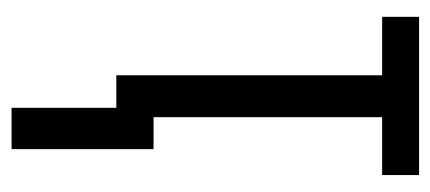

<svg xmlns="http://www.w3.org/2000/svg" viewBox="-231 -345 762 340"><g transform="rotate(90 150.0 -175.0)"><path d="M290 -536.1V-470.7H187.5V-65.9H244.1V185.5H170.9V0H113.3V-470.7H9.8V-536.1Z"/></g></svg>

Font: Open Sans Condensed
Style: Regular
Weight: 400
Width: 3
Designer: Monotype Design Team
Foundry: Monotype Imaging Inc.
Version: Version 3.000